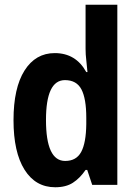

<svg xmlns="http://www.w3.org/2000/svg" viewBox="-20 -780 580 810"><path d="M213 10Q130 10 83.5 -64Q37 -138 37 -273Q37 -409 83.5 -482.5Q130 -556 211 -556Q300 -556 344 -476H349Q347 -502 344 -526Q341 -550 341 -574V-760H475V0H369L348 -63H341Q317 -28 287.5 -9Q258 10 213 10ZM255 -101Q302 -101 322.5 -139Q343 -177 344 -256V-283Q344 -364 323.5 -403Q303 -442 254 -442Q174 -442 174 -274Q174 -101 255 -101Z"/></svg>

Font: Noto Sans Gujarati Condensed
Style: Bold
Weight: 700
Width: 3
Designer: Jelle Bosma - Monotype Design Team, Universal Thirst
Foundry: Monotype Imaging Inc.
Version: Version 2.106; ttfautohint (v1.8.4.7-5d5b)